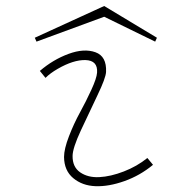

<svg xmlns="http://www.w3.org/2000/svg" viewBox="-20 -613 640 647"><path d="M331.1 -592.8 97.2 -485.8 103 -472.7 331.1 -556.6 502.9 -472.7 508.8 -485.8ZM114.3 -374Q158.7 -412.1 210.9 -431.4Q263.2 -450.7 301.5 -437Q339.8 -423.3 337.4 -370.6Q336.4 -350.1 308.3 -291.7Q280.3 -233.4 252.4 -173.3Q224.6 -113.3 224.6 -87.4Q224.1 -50.3 250.2 -32.2Q276.4 -14.2 314.7 -16.1Q353 -18.1 397.2 -35.2Q441.4 -52.2 476.6 -80.6L495.6 -57.6Q452.1 -21.5 399.2 -2.7Q346.2 16.1 301.8 14.4Q257.3 12.7 226.8 -12.7Q196.3 -38.1 195.8 -84Q195.8 -110.8 212.4 -153.8Q229 -196.8 249.5 -234.1Q270 -271.5 287.8 -310.3Q305.7 -349.1 307.1 -368.2Q310.1 -409.2 268.1 -410.6Q227.5 -411.6 174.3 -380.9Q148.9 -366.2 133.3 -350.6Z"/></svg>

Font: Compagnon Light Italic
Style: Regular
Weight: 400
Italic angle: -12°
Designer: Valentin Papon
Foundry: Velvetyne Type Foundry
Version: Version 1.000;PS 001.000;hotconv 1.0.88;makeotf.lib2.5.64775